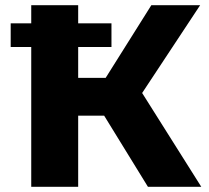

<svg xmlns="http://www.w3.org/2000/svg" viewBox="-20 -720 806 740"><path d="M21.2 -630H409.6V-538.9H21.2ZM344.2 -334.7 490 -421.6 755.8 0H550.2ZM100.4 -700H281.3V0H100.4ZM228.4 -419.8H478.3V-274.3H228.4ZM342.8 -349.2 563.3 -700H751.4L507.2 -330.3Z"/></svg>

Font: iiserrat Thin
Style: Regular
Weight: 100
Designer: Akira Ohta
Foundry: Akira Ohta
Version: Version 1.200;Glyphs 3.3.1 (3343)